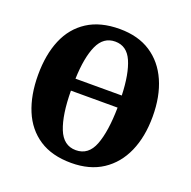

<svg xmlns="http://www.w3.org/2000/svg" viewBox="-129 -852 984 990"><g transform="rotate(20 362.5 -357.5)"><path d="M363 10Q257 10 187 -36Q117 -82 82.5 -165Q48 -248 48 -359Q48 -470 82.5 -552Q117 -634 187.5 -679.5Q258 -725 364 -725Q465 -725 534.5 -679.5Q604 -634 640.5 -551.5Q677 -469 677 -358Q677 -247 640.5 -164.5Q604 -82 534 -36Q464 10 363 10ZM490 -406Q486 -524 457 -590Q428 -656 364 -656Q300 -656 270 -590Q240 -524 236 -406ZM363 -60Q432 -60 460.5 -134Q489 -208 491 -340H235Q236 -208 265.5 -134Q295 -60 363 -60Z"/></g></svg>

Font: Noto Serif Condensed Black
Style: Regular
Weight: 900
Width: 3
Designer: Monotype Design Team
Foundry: Monotype Imaging Inc.
Version: Version 2.015; ttfautohint (v1.8.4.7-5d5b)